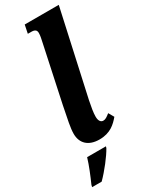

<svg xmlns="http://www.w3.org/2000/svg" viewBox="-265 -809 848 1079"><g transform="rotate(-30 159.0 -269.5)"><path d="M155 10C226 10 262 -26 290 -59L270 -94C251 -79 240 -71 226 -71C209 -71 199 -86 199 -112C199 -138 205 -171 213 -211L334 -760H113L102 -706H123C147 -706 158 -699 158 -679C158 -661 153 -641 149 -622L72 -261C55 -176 44 -127 44 -90C44 -29 83 10 155 10ZM-16 221H46C90 177 141 111 163 71L166 61H44C30 108 7 163 -13 208Z"/></g></svg>

Font: Noto Serif Condensed Extra
Style: Italic
Weight: 800
Width: 3
Italic angle: -12°
Designer: Monotype Design Team
Foundry: Monotype Imaging Inc.
Version: Version 1.901